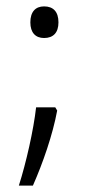

<svg xmlns="http://www.w3.org/2000/svg" viewBox="-20 -454 282 601"><path d="M75 -384C75 -352 91 -335 118 -335C147 -335 163 -352 163 -384C163 -417 147 -434 118 -434C91 -434 75 -417 75 -384ZM153 -118H93C85 -47 62 55 39 127H83C114 57 145 -32 159 -108Z"/></svg>

Font: Noto Sans Telugu Light
Style: Regular
Weight: 300
Designer: Jelle Bosma - Monotype Design Team
Foundry: Monotype Imaging Inc.
Version: Version 2.005